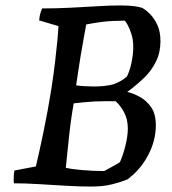

<svg xmlns="http://www.w3.org/2000/svg" viewBox="-20 -674 632 706"><path d="M315 12Q274 12 222.5 9Q171 6 121 3Q71 0 31 0Q30 -12 30.5 -23.5Q31 -35 33 -47L112 -62Q124 -113 140 -189.5Q156 -266 169 -348Q178 -407 183 -450.5Q188 -494 191 -525.5Q194 -557 195 -578L124 -599Q125 -613 128 -623.5Q131 -634 135 -643Q186 -643 237.5 -645.5Q289 -648 336.5 -651Q384 -654 421 -654Q453 -654 472 -651.5Q491 -649 503 -645Q516 -638 531.5 -622.5Q547 -607 558.5 -582.5Q570 -558 570 -522Q570 -481 553.5 -447.5Q537 -414 509.5 -387.5Q482 -361 448 -336Q470 -331 494.5 -317.5Q519 -304 536 -279.5Q553 -255 553 -213Q553 -157 524.5 -103Q496 -49 448 -14Q426 -5 393 3.5Q360 12 315 12ZM363 -45Q383 -56 399.5 -65Q416 -74 421 -78Q432 -102 441 -137.5Q450 -173 450 -202Q450 -235 436.5 -260.5Q423 -286 405 -302Q392 -302 372 -302Q352 -302 329 -301Q310 -300 289.5 -298Q269 -296 251 -294Q245 -260 240.5 -227Q236 -194 233 -163.5Q230 -133 227 -106Q224 -79 222 -57Q235 -54 250.5 -52Q266 -50 284 -48.5Q302 -47 322 -46Q342 -45 363 -45ZM325 -356Q346 -356 364 -358Q382 -360 397 -364Q411 -369 423.5 -376Q436 -383 447 -393Q458 -416 464 -446Q470 -476 470 -501Q470 -528 463 -549.5Q456 -571 448.5 -584Q441 -597 438 -598Q417 -598 396.5 -597Q376 -596 359 -594Q348 -593 337 -591Q326 -589 316 -587.5Q306 -586 297 -584Q293 -562 287.5 -531.5Q282 -501 276.5 -468.5Q271 -436 267 -407.5Q263 -379 260 -360Q275 -358 292.5 -357Q310 -356 325 -356Z"/></svg>

Font: Labrada Medium
Style: Italic
Weight: 500
Italic angle: -7°
Designer: Mercedes Jáuregui
Foundry: Omnibus-Type Team
Version: Version 1.000